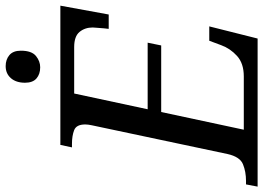

<svg xmlns="http://www.w3.org/2000/svg" viewBox="-170 -804 952 695"><g transform="rotate(-90 306.5 -456.0)"><path d="M-21 0 -13 -42H0Q33 -42 60 -53Q87 -64 97 -109L201 -600Q204 -614 204 -624Q204 -656 183.5 -664Q163 -672 134 -672H121L130 -714H634L602 -539H550Q551 -544 552 -557Q553 -570 554 -582.5Q555 -595 555 -597Q555 -625 539 -644.5Q523 -664 484 -664H316L259 -398H500L490 -349H249L185 -50H378Q425 -50 452 -74.5Q479 -99 491 -132L507 -175H559L515 0ZM411 -787Q386 -787 370.5 -800.5Q355 -814 355 -842Q355 -874 371.5 -893Q388 -912 415 -912Q439 -912 455 -898.5Q471 -885 471 -857Q471 -818 452 -802.5Q433 -787 411 -787Z"/></g></svg>

Font: NotoSerif-Italic
Style: Regular
Weight: 400
Italic angle: -12°
Designer: Monotype Design Team
Foundry: Monotype Imaging Inc.
Version: Version 2.007; ttfautohint (v1.8) -l 8 -r 50 -G 200 -x 14 -D